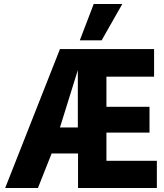

<svg xmlns="http://www.w3.org/2000/svg" viewBox="-20 -947 828 967"><path d="M6 0 282 -700H756V-561H516V-409H733V-279H516V-137H770V0H373V-174H240L171 0ZM282 -305H372V-594ZM382 -744 452 -927H596L492 -744Z"/></svg>

Font: Georama SemiCondensed
Style: Bold
Weight: 700
Width: 4
Designer: Jean-Baptiste Levee
Foundry: Production Type
Version: Version 1.000